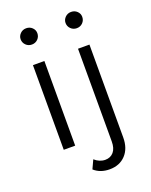

<svg xmlns="http://www.w3.org/2000/svg" viewBox="-170 -832 883 1121"><g transform="rotate(-20 271.5 -271.5)"><path d="M83 -692Q83 -712 98 -727Q113 -742 135 -742Q157 -742 172 -727.5Q187 -713 187 -693Q187 -671 172 -656Q157 -641 135 -641Q113 -641 98 -656Q83 -671 83 -692ZM362 -692Q362 -712 377 -727Q392 -742 414 -742Q436 -742 451 -727.5Q466 -713 466 -693Q466 -671 451 -656Q436 -641 414 -641Q392 -641 377 -656Q362 -671 362 -692ZM99 0V-526H170V0ZM313 199Q255 199 217 165L242 111Q272 138 308 138Q340 138 359.5 115.5Q379 93 379 50V-526H450V51Q450 119 412.5 159Q375 199 313 199Z"/></g></svg>

Font: mBank
Style: Regular
Weight: 400
Designer: Julieta Ulanovsky
Foundry: Julieta Ulanovsky
Version: Version 7.200;PS 007.200;hotconv 1.0.88;makeotf.lib2.5.64775